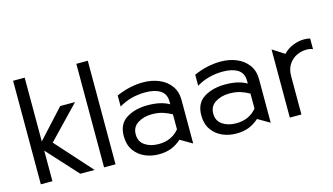

<svg xmlns="http://www.w3.org/2000/svg" viewBox="-85 -1016 2273 1311"><g transform="rotate(-15 1051.5 -360.5)"><path d="M149 -732H67V0H149V-216L346 0H447L219 -254L438 -482H333L149 -281Z M595 -732H514V0H595Z M917 -57Q859 -57 820 -83.5Q781 -110 781 -161Q781 -214 823.5 -240Q866 -266 922 -266Q966 -266 999 -255.5Q1032 -245 1062 -228V-122Q1008 -57 917 -57ZM921 -492Q826 -492 731 -450V-372Q814 -422 918 -422Q985 -422 1023.5 -397Q1062 -372 1062 -318V-299Q1004 -333 910 -333Q822 -333 760.5 -295Q699 -257 699 -171Q699 -110 728 -69Q757 -28 802.5 -8.5Q848 11 899 11Q949 11 987 -3.5Q1025 -18 1060 -49L1144 0V-308Q1144 -367 1113.5 -408.5Q1083 -450 1032 -471Q981 -492 921 -492Z M1465 -57Q1407 -57 1368 -83.5Q1329 -110 1329 -161Q1329 -214 1371.5 -240Q1414 -266 1470 -266Q1514 -266 1547 -255.5Q1580 -245 1610 -228V-122Q1556 -57 1465 -57ZM1469 -492Q1374 -492 1279 -450V-372Q1362 -422 1466 -422Q1533 -422 1571.5 -397Q1610 -372 1610 -318V-299Q1552 -333 1458 -333Q1370 -333 1308.5 -295Q1247 -257 1247 -171Q1247 -110 1276 -69Q1305 -28 1350.5 -8.5Q1396 11 1447 11Q1497 11 1535 -3.5Q1573 -18 1608 -49L1692 0V-308Q1692 -367 1661.5 -408.5Q1631 -450 1580 -471Q1529 -492 1469 -492Z M2059 -491Q2019 -491 1978.5 -474.5Q1938 -458 1911 -428L1827 -482V0H1909V-271Q1909 -321 1931.5 -354.5Q1954 -388 1988 -403.5Q2022 -419 2057 -419Q2084 -419 2101 -410V-486Q2079 -491 2059 -491Z"/></g></svg>

Font: Geom Light
Style: Regular
Weight: 300
Version: Version 1.102